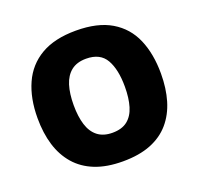

<svg xmlns="http://www.w3.org/2000/svg" viewBox="-127 -865 1052 1015"><g transform="rotate(-20 398.5 -357.5)"><path d="M745 -358Q745 -275 725 -207.5Q705 -140 663 -91Q621 -42 555.5 -16Q490 10 398 10Q308 10 242.5 -16Q177 -42 134.5 -91Q92 -140 71.5 -207.5Q51 -275 51 -359Q51 -470 88 -552.5Q125 -635 202 -680Q279 -725 399 -725Q521 -725 597.5 -679.5Q674 -634 709.5 -551.5Q745 -469 745 -358ZM254 -358Q254 -294 268.5 -247.5Q283 -201 315 -176Q347 -151 398 -151Q451 -151 482.5 -176Q514 -201 528 -247.5Q542 -294 542 -358Q542 -455 510 -511Q478 -567 399 -567Q347 -567 315 -541.5Q283 -516 268.5 -469.5Q254 -423 254 -358Z"/></g></svg>

Font: Noto Sans Hebrew Black
Style: Regular
Weight: 900
Designer: Monotype Design Team
Foundry: Monotype Imaging Inc.
Version: Version 2.003